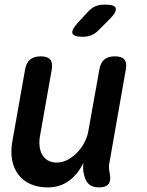

<svg xmlns="http://www.w3.org/2000/svg" viewBox="-20 -805 640 835"><path d="M411 10Q382 10 366.5 -4Q351 -18 345 -47Q342 -59 341.5 -72Q341 -85 343 -97Q318 -46 279 -18Q240 10 188 10Q145 10 112.5 -4.5Q80 -19 60 -45.5Q40 -72 33 -107.5Q26 -143 33 -186L89 -502Q94 -532 111 -546Q128 -560 157 -560Q187 -560 198.5 -546Q210 -532 205 -502L154 -214Q150 -192 152 -171Q154 -150 162.5 -134Q171 -118 187 -108Q203 -98 227 -98Q253 -98 276 -111Q299 -124 317.5 -143.5Q336 -163 348 -187Q360 -211 364 -234L412 -502Q417 -532 433.5 -546Q450 -560 480 -560Q509 -560 521 -546Q533 -532 527 -502L456 -98Q453 -85 454 -72.5Q455 -60 458 -47Q463 -18 451.5 -4Q440 10 411 10ZM411 -676Q395 -659 377.5 -652Q360 -645 340 -645Q300 -645 295 -660Q290 -675 320 -708L361 -752Q379 -772 396.5 -778.5Q414 -785 437 -785Q479 -785 483.5 -769Q488 -753 457 -722Z"/></svg>

Font: Maple Mono SemiBold
Style: Italic
Weight: 600
Italic angle: -10°
Monospace: yes
Designer: subframe7536
Version: Version 7.000